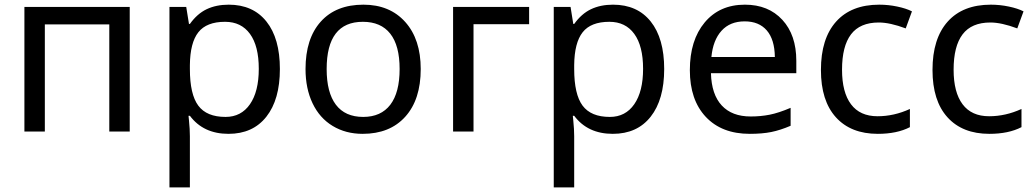

<svg xmlns="http://www.w3.org/2000/svg" viewBox="-20 -566 4457 826"><path d="M172.9 0H85V-536.1H538.1V0H450.2V-460.9H172.9Z M962.9 9.8Q855 9.8 796.9 -67.9H791L793 -47.9Q796.9 -9.8 796.9 20V240.2H709V-536.1H781.2L793 -462.9H796.9Q828.1 -506.8 869.1 -526.4Q910.2 -545.9 963.9 -545.9Q1068.4 -545.9 1126.2 -473.4Q1184.1 -400.9 1184.1 -269Q1184.1 -137.7 1126 -64Q1067.9 9.8 962.9 9.8ZM948.2 -472.2Q868.7 -472.2 833.3 -427.2Q797.9 -382.3 796.9 -286.1V-269Q796.9 -160.2 833 -111.6Q869.1 -63 950.2 -63Q1017.6 -63 1055.4 -117.7Q1093.3 -172.4 1093.3 -270Q1093.3 -368.2 1055.4 -420.2Q1017.6 -472.2 948.2 -472.2Z M1790 -269Q1790 -137.7 1723.6 -64Q1657.2 9.8 1540 9.8Q1467.3 9.8 1411.1 -24.2Q1355 -58.1 1324.7 -121.6Q1294.4 -185.1 1294.4 -269Q1294.4 -399.9 1359.9 -472.9Q1425.3 -545.9 1543.5 -545.9Q1656.7 -545.9 1723.4 -471.4Q1790 -397 1790 -269ZM1385.3 -269Q1385.3 -168 1425 -115.5Q1464.8 -63 1542.5 -63Q1619.1 -63 1659.2 -115.5Q1699.2 -168 1699.2 -269Q1699.2 -370.1 1658.9 -421.1Q1618.7 -472.2 1541 -472.2Q1385.3 -472.2 1385.3 -269Z M2256.3 -461.9H2017.1V0H1929.2V-536.1H2256.3Z M2616.2 9.8Q2508.3 9.8 2450.2 -67.9H2444.3L2446.3 -47.9Q2450.2 -9.8 2450.2 20V240.2H2362.3V-536.1H2434.6L2446.3 -462.9H2450.2Q2481.4 -506.8 2522.5 -526.4Q2563.5 -545.9 2617.2 -545.9Q2721.7 -545.9 2779.5 -473.4Q2837.4 -400.9 2837.4 -269Q2837.4 -137.7 2779.3 -64Q2721.2 9.8 2616.2 9.8ZM2601.6 -472.2Q2522 -472.2 2486.6 -427.2Q2451.2 -382.3 2450.2 -286.1V-269Q2450.2 -160.2 2486.3 -111.6Q2522.5 -63 2603.5 -63Q2670.9 -63 2708.7 -117.7Q2746.6 -172.4 2746.6 -270Q2746.6 -368.2 2708.7 -420.2Q2670.9 -472.2 2601.6 -472.2Z M3205.6 9.8Q3085 9.8 3016.4 -63.2Q2947.8 -136.2 2947.8 -264.2Q2947.8 -393.1 3011.7 -469.5Q3075.7 -545.9 3184.6 -545.9Q3285.6 -545.9 3345.7 -480.7Q3405.8 -415.5 3405.8 -304.2V-251H3038.6Q3041 -159.7 3085 -112.3Q3128.9 -64.9 3209.5 -64.9Q3252.4 -64.9 3291 -72.5Q3329.6 -80.1 3381.3 -102.1V-24.9Q3336.9 -5.9 3297.9 2Q3258.8 9.8 3205.6 9.8ZM3183.6 -474.1Q3120.6 -474.1 3084 -433.6Q3047.4 -393.1 3040.5 -320.8H3313.5Q3312.5 -396 3278.8 -435.1Q3245.1 -474.1 3183.6 -474.1Z M3756.3 9.8Q3640.6 9.8 3576.2 -61.3Q3511.7 -132.3 3511.7 -265.1Q3511.7 -399.9 3576.9 -472.9Q3642.1 -545.9 3762.7 -545.9Q3801.8 -545.9 3840.1 -537.8Q3878.4 -529.8 3903.3 -517.1L3876.5 -443.8Q3808.6 -469.2 3760.7 -469.2Q3679.7 -469.2 3641.1 -418.2Q3602.5 -367.2 3602.5 -266.1Q3602.5 -168.9 3641.1 -117.4Q3679.7 -65.9 3755.4 -65.9Q3826.2 -65.9 3894.5 -97.2V-19Q3838.9 9.8 3756.3 9.8Z M4236.3 9.8Q4120.6 9.8 4056.2 -61.3Q3991.7 -132.3 3991.7 -265.1Q3991.7 -399.9 4056.9 -472.9Q4122.1 -545.9 4242.7 -545.9Q4281.7 -545.9 4320.1 -537.8Q4358.4 -529.8 4383.3 -517.1L4356.4 -443.8Q4288.6 -469.2 4240.7 -469.2Q4159.7 -469.2 4121.1 -418.2Q4082.5 -367.2 4082.5 -266.1Q4082.5 -168.9 4121.1 -117.4Q4159.7 -65.9 4235.4 -65.9Q4306.2 -65.9 4374.5 -97.2V-19Q4318.8 9.8 4236.3 9.8Z"/></svg>

Font: NotoPenekeko
Style: Regular
Weight: 400
Designer: Monotype Design team
Foundry: Monotype Imaging Inc.
Version: Version 1.04